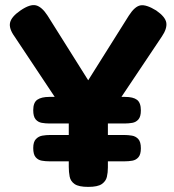

<svg xmlns="http://www.w3.org/2000/svg" viewBox="-20 -720 682 751"><path d="M173 -89Q158 -89 143.5 -91.5Q129 -94 119.5 -105Q110 -116 110 -141Q110 -165 120.5 -176Q131 -187 146 -189.5Q161 -192 176 -192H249V-237H173Q158 -237 143.5 -239.5Q129 -242 119.5 -253Q110 -264 110 -289Q110 -319 126 -330Q142 -341 173 -341H194L37 -577Q14 -609 19.5 -632Q25 -655 60 -679Q98 -705 121 -699Q144 -693 166 -659L325 -406L484 -659Q507 -695 529.5 -699Q552 -703 591 -679Q627 -654 630.5 -631Q634 -608 613 -577L455 -341H469Q501 -341 516 -329.5Q531 -318 531 -288Q531 -264 521.5 -253Q512 -242 497.5 -239.5Q483 -237 468 -237H402V-192H466Q481 -192 496 -189.5Q511 -187 521 -176Q531 -165 531 -140Q531 -116 521.5 -105Q512 -94 497.5 -91.5Q483 -89 468 -89H402V-65Q402 -45 398 -28Q394 -11 378 0Q362 11 325 11Q288 11 272 0Q256 -11 252.5 -29Q249 -47 249 -67V-89Z"/></svg>

Font: Fredoka SemiBold
Style: Regular
Weight: 600
Designer: Ben Nathan
Foundry: Milena B. Brandão, Ben Nathan
Version: Version 2.001